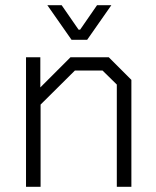

<svg xmlns="http://www.w3.org/2000/svg" viewBox="-20 -718 600 738"><path d="M80 -498H135V-382L251 -498H398L485 -411V0H429V-393L374 -447H268L136 -316V0H80ZM162 -698H217L282 -604H288L353 -698H408L315 -565H255Z"/></svg>

Font: Chakra Petch Light
Style: Regular
Weight: 300
Designer: Katatrad Aksorn Co.,Ltd.
Foundry: Cadson Demak Co.,Ltd.
Version: Version 1.000; ttfautohint (v1.6)